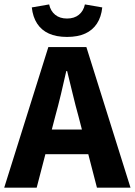

<svg xmlns="http://www.w3.org/2000/svg" viewBox="-26 -870 626 890"><path d="M-6.5 0 198.1 -651.8H374.4L579 0H423.4L338 -330.1Q324.2 -379.3 311.1 -434.3Q298 -489.3 285.2 -540.5H281.2Q269.8 -488.8 256.7 -434.1Q243.6 -379.3 229.9 -330.1L144 0ZM128.5 -155.2V-269.7H442.1V-155.2ZM284.7 -698.8Q235.1 -698.8 200.5 -714.5Q165.9 -730.2 146.1 -760.8Q126.2 -791.3 121.4 -835.6L201.8 -849.5Q208.4 -818.8 229.8 -801.5Q251.2 -784.1 284.7 -784.1Q318.2 -784.1 339.6 -801.5Q361 -818.8 367.6 -849.5L448 -835.6Q443.4 -791.3 423.4 -760.8Q403.5 -730.2 369 -714.5Q334.5 -698.8 284.7 -698.8Z"/></svg>

Font: Source Sans 3
Style: Regular
Weight: 200
Designer: Paul D. Hunt
Foundry: Adobe
Version: Version 3.046;hotconv 1.0.118;makeotfexe 2.5.65603